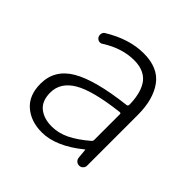

<svg xmlns="http://www.w3.org/2000/svg" viewBox="-146 -687 839 839"><g transform="rotate(45 273.5 -267.0)"><path d="M217.8 12.7Q150.4 12.7 106.9 -24.9Q63.5 -62.5 63.5 -133.8Q63.5 -220.7 142.1 -267.1Q220.7 -313.5 395.5 -334Q403.3 -335 403.3 -343.8Q403.3 -374 397.5 -399.4Q392.6 -424.8 379.4 -447.8Q366.2 -470.7 341.3 -483.4Q316.4 -496.1 281.2 -496.1Q206.1 -496.1 132.8 -449.2Q125 -443.4 115.2 -445.3Q105.5 -447.3 99.6 -456.1Q94.7 -464.8 96.7 -475.1Q98.6 -485.4 107.4 -490.2Q200.2 -546.9 289.1 -546.9Q378.9 -546.9 419.9 -490.2Q460.9 -433.6 460.9 -337.9V-24.4Q460.9 -14.6 453.6 -7.3Q446.3 0 436.5 0Q425.8 0 418.5 -6.8Q411.1 -13.7 410.2 -24.4L406.2 -67.4Q406.2 -68.4 405.3 -68.4Q404.3 -68.4 403.3 -67.4Q304.7 12.7 217.8 12.7ZM230.5 -36.1Q271.5 -36.1 311 -55.2Q350.6 -74.2 397.5 -114.3Q403.3 -119.1 403.3 -126V-285.2Q403.3 -291 397.5 -291Q396.5 -291 395.5 -291Q246.1 -273.4 183.6 -236.3Q121.1 -199.2 121.1 -136.7Q121.1 -85 151.4 -60.5Q181.6 -36.1 230.5 -36.1Z"/></g></svg>

Font: irohamaru Light
Style: Regular
Weight: 200
Designer: [Source Han Sans]
Ryoko NISHIZUKA  (kana & ideographs); Paul D. Hunt (Latin, Greek & Cyrillic); Wenlong ZHANG  (bopomofo
Version: Version 1.01